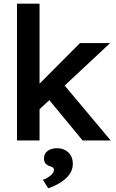

<svg xmlns="http://www.w3.org/2000/svg" viewBox="-20 -760 628 1039"><path d="M72 0V-740H194V-307L413 -527H576L330 -297L579 0H427L247 -218L194 -169V0ZM241 259 212 213Q232 207 252 191Q272 175 272 159Q272 152 267.5 147.5Q263 143 251 140Q232 133 225 123Q218 113 218 97Q218 71 238 56.5Q258 42 289 42Q325 42 349.5 64.5Q374 87 374 127Q374 170 338 204Q302 238 241 259Z"/></svg>

Font: Readex Pro Medium
Style: Regular
Weight: 500
Designer: Bonnie Shaver-Troup, Thomas Jockin
Foundry: Lexend
Version: Version 1.204; ttfautohint (v1.8.4.7-5d5b)